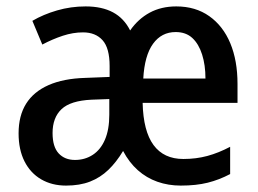

<svg xmlns="http://www.w3.org/2000/svg" viewBox="-20 -569 804 599"><path d="M530 -549Q590 -549 633 -518.5Q676 -488 698.5 -434Q721 -380 721 -307V-248H425Q427 -160 459 -116.5Q491 -73 552 -73Q592 -73 627 -82.5Q662 -92 698 -111V-26Q664 -8 628 1Q592 10 544 10Q505 10 471 -2Q437 -14 410 -38Q383 -62 364 -98Q343 -63 318 -39Q293 -15 261 -2.5Q229 10 186 10Q142 10 108.5 -9.5Q75 -29 56.5 -65.5Q38 -102 38 -153Q38 -208 61.5 -245.5Q85 -283 131.5 -303.5Q178 -324 246 -326L322 -329V-363Q322 -419 300 -443.5Q278 -468 239 -468Q208 -468 176 -457.5Q144 -447 112 -430L81 -504Q115 -524 158 -536.5Q201 -549 247 -549Q298 -549 332.5 -530.5Q367 -512 386 -474Q411 -510 447 -529.5Q483 -549 530 -549ZM266 -258Q200 -255 172 -228.5Q144 -202 144 -154Q144 -111 163 -90.5Q182 -70 214 -70Q245 -70 269.5 -86Q294 -102 307.5 -133.5Q321 -165 321 -211V-260ZM528 -469Q484 -469 457.5 -432.5Q431 -396 427 -324H621Q621 -366 610.5 -399Q600 -432 580 -450.5Q560 -469 528 -469Z"/></svg>

Font: Noto Sans Display SemiCondensed Medium
Style: Regular
Weight: 500
Width: 4
Designer: Monotype Design Team
Foundry: Monotype Imaging Inc.
Version: Version 2.003